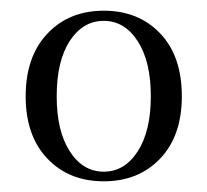

<svg xmlns="http://www.w3.org/2000/svg" viewBox="-20 -701 387 359"><path d="M320 -521Q320 -447 279.5 -404.5Q239 -362 174 -362Q109 -362 68.5 -404.5Q28 -447 28 -521Q28 -595 68.5 -638Q109 -681 174 -681Q239 -681 279.5 -638.5Q320 -596 320 -521ZM86 -521Q86 -456 110.5 -418Q135 -380 174 -380Q213 -380 237.5 -418Q262 -456 262 -521Q262 -586 237.5 -624Q213 -662 174 -662Q135 -662 110.5 -624.5Q86 -587 86 -521Z"/></svg>

Font: Arapey Thin
Style: Regular
Weight: 100
Designer: Eduardo Rodriguez Tunni
Foundry: Eduardo Rodriguez Tunni
Version: Version 4.000;hotconv 1.0.109;makeotfexe 2.5.65596